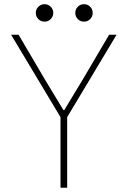

<svg xmlns="http://www.w3.org/2000/svg" viewBox="-20 -883 602 903"><path d="M264.6 0V-332L32.2 -719.7H67.4L191.4 -508.8L278.3 -365.2H282.2L369.1 -508.8L493.2 -719.7H528.3L295.9 -332V0ZM375 -781.2Q357.9 -781.2 345.9 -793.2Q334 -805.2 334 -822.3Q334 -839.4 345.9 -851.3Q357.9 -863.3 375 -863.3Q392.1 -863.3 404.1 -851.3Q416 -839.4 416 -822.3Q416 -805.2 404.1 -793.2Q392.1 -781.2 375 -781.2ZM189.5 -781.2Q172.4 -781.2 160.4 -793.2Q148.4 -805.2 148.4 -822.3Q148.4 -839.4 160.4 -851.3Q172.4 -863.3 189.5 -863.3Q206.5 -863.3 218.5 -851.3Q230.5 -839.4 230.5 -822.3Q230.5 -805.2 218.5 -793.2Q206.5 -781.2 189.5 -781.2Z"/></svg>

Font: Reddit Mono ExtraLight
Style: Regular
Weight: 250
Monospace: yes
Designer: Stephen Hutchings
Foundry: Reddit
Version: Version 1.014